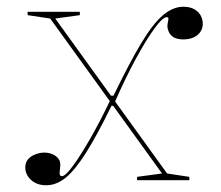

<svg xmlns="http://www.w3.org/2000/svg" viewBox="-20 -535 657 570"><path d="M387 0V-10L461 -20L129 -480L62 -490V-500H217V-490L144 -480L476 -20L542 -10V0ZM117 15Q97 15 83 7Q69 -1 62 -13Q55 -25 55 -37Q55 -53 63.5 -62.5Q72 -72 85.5 -77Q99 -82 112 -82Q121 -82 129.5 -79.5Q138 -77 144.5 -72.5Q151 -68 155 -61.5Q159 -55 159 -46Q159 -41 158.5 -36.5Q158 -32 157.5 -28.5Q157 -25 157 -21Q157 -12 164 -12Q174 -12 196.5 -42.5Q219 -73 248.5 -124.5Q278 -176 308 -239L324 -221H311Q268 -133 235 -81Q202 -29 174.5 -7Q147 15 117 15ZM524 -418Q506 -418 495.5 -424.5Q485 -431 481 -440.5Q477 -450 477 -457Q477 -463 478 -467Q479 -471 479.5 -474.5Q480 -478 480 -480Q480 -484 475 -484Q463 -484 438.5 -450.5Q414 -417 383 -360Q352 -303 321 -232L308 -251H317Q365 -350 400 -408Q435 -466 464.5 -490.5Q494 -515 524 -515Q544 -515 557 -507.5Q570 -500 576 -488.5Q582 -477 582 -464Q582 -452 575.5 -441.5Q569 -431 556 -424.5Q543 -418 524 -418Z"/></svg>

Font: Kalnia Thin
Style: Regular
Weight: 250
Designer: Frida Medrano
Foundry: Frida Medrano
Version: Version 1.105